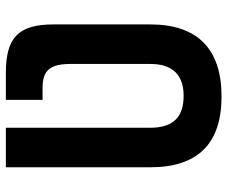

<svg xmlns="http://www.w3.org/2000/svg" viewBox="-78 -654 743 626"><g transform="rotate(-90 293.0 -341.5)"><path d="M279.8 -693.4V-573.7H319.3C376 -573.7 397 -549.3 397 -482.4V-222.7C397 -150.4 361.8 -113.8 293 -113.8C221.2 -113.8 189 -150.4 189 -222.7V-693.4H60.1V-222.7C60.1 -67.4 137.2 9.8 291 9.8C444.8 9.8 525.9 -67.4 525.9 -222.7V-537.1C525.9 -651.9 483.9 -693.4 367.7 -693.4Z"/></g></svg>

Font: CaskaydiaCove Nerd Font
Style: Bold
Weight: 700
Designer: Aaron Bell
Foundry: Saja Typeworks
Version: Version 2111.1;Nerd Fonts 2.3.0